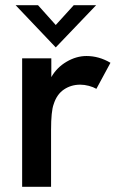

<svg xmlns="http://www.w3.org/2000/svg" viewBox="-20 -717 460 737"><path d="M65 -493H177V-421Q198 -458 235.5 -480Q273 -502 312 -502Q360 -502 404 -476L350 -376Q338 -383 321 -387.5Q304 -392 288 -392Q253 -392 225.5 -373.5Q198 -355 186 -317Q176 -290 176 -218V0H65ZM40 -697H126L194 -621L263 -697H349L194 -535Z"/></svg>

Font: Hanken Grotesk SemiBold
Style: Regular
Weight: 600
Designer: Alfredo Marco Pradil
Foundry: Hanken Design Co.
Version: Version 3.014